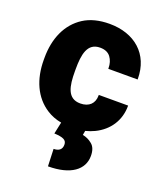

<svg xmlns="http://www.w3.org/2000/svg" viewBox="-141 -629 803 952"><g transform="rotate(20 260.0 -153.5)"><path d="M200.2 66.4C247.1 68.8 266.1 77.1 266.1 102.1C266.1 128.9 248 139.6 222.7 139.6L226.1 230.5C345.7 230.5 408.7 182.1 408.7 109.4C408.7 81.5 400.9 61 385.7 48.8C370.6 36.1 353.5 28.3 335.4 24.9L339.4 2.4C356.4 -2 372.6 -7.8 387.7 -15.1C454.6 -47.9 496.6 -108.9 496.6 -186.5V-188.5H341.8V-185.1C341.8 -143.6 315.9 -117.2 269.5 -117.2C200.7 -117.2 190.4 -180.7 190.4 -258.3V-269.5C190.4 -345.7 200.7 -411.1 268.6 -411.1C293.5 -411.1 312 -403.3 324.2 -387.2C335.9 -371.1 341.8 -352.1 341.8 -329.6V-326.2H496.6V-328.6C496.6 -460.4 404.3 -538.1 272.5 -538.1C217.8 -538.1 172.4 -526.4 135.7 -502.9C62.5 -455.6 25.9 -371.6 25.9 -269.5V-258.3C25.9 -156.7 62.5 -72.3 136.2 -25.4C158.2 -11.2 184.1 -1 213.4 4.4Z"/></g></svg>

Font: Vazirmatn Black
Style: Regular
Weight: 900
Designer: Saber Rastikerdar
Foundry: Saber Rastikerdar
Version: Version 33.003